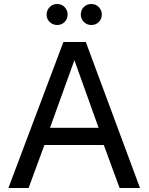

<svg xmlns="http://www.w3.org/2000/svg" viewBox="-20 -940 743 960"><path d="M409 -730 680 0H578L499 -215H202L123 0H22L297 -730ZM228.5 -830Q213 -845 213 -867Q213 -889 228.5 -904.5Q244 -920 266 -920Q288 -920 303 -904.5Q318 -889 318 -867Q318 -845 303 -830Q288 -815 266 -815Q244 -815 228.5 -830ZM230 -301H473L352 -639ZM384 -867Q384 -890 399 -905Q414 -920 437 -920Q459 -920 474 -904.5Q489 -889 489 -867Q489 -845 474 -830Q459 -815 437 -815Q415 -815 399.5 -830Q384 -845 384 -867Z"/></svg>

Font: Nacelle
Style: Regular
Weight: 400
Designer: Sora Sagano
Foundry: Sora Sagano
Version: Version 1.000;FEAKit 1.0